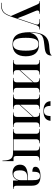

<svg xmlns="http://www.w3.org/2000/svg" viewBox="1370 -2176 1047 3826"><g transform="rotate(90 1893.0 -263.5)"><path d="M36 230V240H43C220 240 260 196 324 4L476 -448C497 -511 515 -526 563 -526H569V-536H363V-526H405C451 -526 471 -512 471 -482C471 -470 467 -454 461 -435L384 -206C374 -176 359 -133 344 -88C331 -127 311 -180 290 -230L201 -443C193 -462 189 -477 189 -489C189 -517 211 -526 248 -526H256V-536H3V-526H19C43 -526 56 -514 74 -473L300 42C248 174 222 230 36 230Z M860 10C1025 10 1102 -84 1102 -255C1102 -429 1021 -518 869 -518C750 -518 661 -463 634 -342H632C641 -570 666 -603 867 -623C1006 -637 1085 -645 1089 -767H1079C1064 -728 959 -728 871 -719C693 -699 622 -578 622 -336C622 -98 690 10 860 10ZM860 0C770 0 734 -72 734 -255C734 -436 770 -508 860 -508C953 -508 990 -436 990 -255C990 -73 953 0 860 0Z M1176 0H1466V-10H1456C1416 -10 1378 -18 1378 -76V-127L1621 -396V-76C1621 -18 1583 -10 1543 -10H1533V0H1822V-10H1810C1770 -10 1731 -18 1731 -76V-460C1731 -518 1770 -526 1810 -526H1822V-536H1540V-526H1543C1583 -526 1621 -517 1621 -459V-411L1378 -142V-460C1378 -518 1416 -526 1456 -526H1466V-536H1176V-526H1189C1229 -526 1268 -517 1268 -459V-76C1268 -18 1229 -10 1189 -10H1176Z M2192 -606C2315 -606 2379 -652 2388 -747H2293C2291 -654 2261 -616 2192 -616C2122 -616 2092 -654 2090 -747H1996C2003 -652 2067 -606 2192 -606ZM1865 0H2155V-10H2145C2105 -10 2067 -18 2067 -76V-127L2310 -396V-76C2310 -18 2272 -10 2232 -10H2222V0H2511V-10H2499C2459 -10 2420 -18 2420 -76V-460C2420 -518 2459 -526 2499 -526H2511V-536H2229V-526H2232C2272 -526 2310 -517 2310 -459V-411L2067 -142V-460C2067 -518 2105 -526 2145 -526H2155V-536H1865V-526H1878C1918 -526 1957 -517 1957 -459V-76C1957 -18 1918 -10 1878 -10H1865Z M3180 185 3181 210H3191V-10H3138C3104 -10 3089 -25 3089 -67V-460C3089 -518 3128 -526 3168 -526H3180V-536H2900V-526H2903C2942 -526 2980 -518 2980 -460V-10H2755V-460C2755 -518 2793 -526 2832 -526H2835V-536H2554V-526H2567C2607 -526 2646 -518 2646 -460V-75C2646 -18 2607 -10 2567 -10H2554V0H3022C3135 0 3173 44 3180 185Z M3425 10C3496 10 3553 -22 3576 -104H3578V0H3746V-10H3743C3698 -10 3681 -26 3681 -76V-375C3681 -501 3618 -547 3491 -547C3388 -547 3304 -519 3304 -447C3304 -402 3337 -385 3402 -385C3402 -493 3417 -537 3487 -537C3559 -537 3571 -492 3571 -387V-298L3489 -295C3336 -290 3262 -243 3262 -140C3262 -47 3324 10 3425 10ZM3454 -8C3401 -8 3375 -48 3375 -133C3375 -239 3409 -280 3512 -285L3571 -287V-151C3571 -75 3523 -8 3454 -8Z"/></g></svg>

Font: Noto Serif Display Medium
Style: Regular
Weight: 500
Designer: Monotype Design Team
Foundry: Monotype Imaging Inc.
Version: Version 2.009